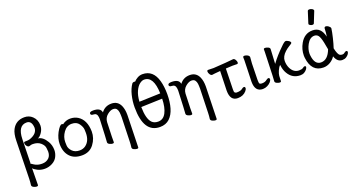

<svg xmlns="http://www.w3.org/2000/svg" viewBox="-53 -1562 4756 2561"><g transform="rotate(-20 2325.5 -281.0)"><path d="M310 -54Q374 -54 412 -94Q441 -127 441 -179Q441 -190 436.5 -230.5Q432 -271 390.5 -307Q349 -343 280 -343Q260 -343 246.5 -337.5Q233 -332 227 -332Q208 -332 193.5 -352.5Q179 -373 179 -392Q179 -410 197 -410Q249 -410 266 -417Q379 -456 379 -542Q373 -642 302 -642Q178 -642 174 -452L166 -110L161 -107Q169 -107 200 -85Q245 -54 310 -54ZM138 208Q121 208 96.5 196.5Q72 185 72 165Q77 131 79 78L91 -459Q93 -560 123 -616Q177 -718 297 -718Q363 -718 409 -675Q463 -624 463 -544Q463 -491 432 -445Q401 -399 371 -390Q440 -385 494 -293Q526 -238 526 -170Q526 -124 503.5 -78Q481 -32 430 -5Q379 22 323 22Q267 22 221.5 -1Q176 -24 163 -44Q160 65 160 193Q160 208 138 208Z M843 -49Q890 -49 926 -74Q999 -127 999 -241Q999 -249 997.5 -287.5Q996 -326 963 -373Q930 -420 860 -420Q790 -420 744 -356Q698 -292 698 -220Q698 -214 699.5 -171Q701 -128 739 -88.5Q777 -49 843 -49ZM851 24Q742 24 683 -38Q619 -105 619 -220Q619 -296 661 -377Q707 -460 735 -460Q748 -460 753 -453Q803 -492 865 -492Q927 -492 974 -462Q1076 -397 1079 -232Q1079 -136 1019 -56Q959 24 851 24Z M1568 193Q1551 193 1527.5 182.5Q1504 172 1503 156L1502 153Q1508 110 1509 65L1519 -274Q1519 -316 1515.5 -344.5Q1512 -373 1497 -394Q1482 -415 1446 -415Q1409 -415 1363.5 -377.5Q1318 -340 1314 -279Q1307 -104 1307 -74Q1307 -10 1306.5 3Q1306 16 1285 16Q1269 16 1244.5 4.5Q1220 -7 1220 -26Q1224 -64 1236 -350Q1236 -364 1234 -379Q1228 -437 1178 -437Q1139 -437 1139 -463Q1139 -489 1192 -489Q1296 -489 1306 -420Q1359 -492 1450 -492Q1541 -492 1578 -408Q1601 -354 1601 -281V-270Q1590 73 1589 179Q1589 193 1568 193Z M1958 -52Q2031 -52 2069.5 -124.5Q2108 -197 2111 -322L1811 -312Q1813 -143 1871 -84Q1903 -52 1958 -52ZM1812 -387 2111 -397Q2104 -643 1970 -643Q1940 -643 1905.5 -616.5Q1871 -590 1844.5 -532.5Q1818 -475 1812 -387ZM1957 24Q1726 24 1726 -337Q1726 -424 1747 -509Q1768 -594 1808 -650Q1817 -661 1834 -661Q1850 -661 1852 -660Q1866 -679 1900.5 -699Q1935 -719 1974 -719Q2125 -719 2173 -546Q2196 -464 2196 -355Q2196 -245 2171 -160Q2146 -75 2093.5 -25.5Q2041 24 1957 24Z M2681 193Q2664 193 2640.5 182.5Q2617 172 2616 156L2615 153Q2621 110 2622 65L2632 -274Q2632 -316 2628.5 -344.5Q2625 -373 2610 -394Q2595 -415 2559 -415Q2522 -415 2476.5 -377.5Q2431 -340 2427 -279Q2420 -104 2420 -74Q2420 -10 2419.5 3Q2419 16 2398 16Q2382 16 2357.5 4.5Q2333 -7 2333 -26Q2337 -64 2349 -350Q2349 -364 2347 -379Q2341 -437 2291 -437Q2252 -437 2252 -463Q2252 -489 2305 -489Q2409 -489 2419 -420Q2472 -492 2563 -492Q2654 -492 2691 -408Q2714 -354 2714 -281V-270Q2703 73 2702 179Q2702 193 2681 193Z M3063 17Q2956 17 2956 -127L2964 -404Q2913 -401 2886 -397Q2859 -393 2847 -392Q2830 -392 2816 -413.5Q2802 -435 2802 -454Q2802 -473 2819 -473L2896 -471Q3096 -483 3180 -493Q3197 -493 3210 -471.5Q3223 -450 3223 -433Q3223 -413 3206 -413L3141 -414Q3119 -414 3047 -409L3040 -118L3041 -86Q3044 -62 3073 -59Q3134 -59 3157 -81Q3175 -95 3187 -95Q3205 -95 3205 -74Q3205 -58 3187 -36Q3142 17 3063 17Z M3419 17Q3308 17 3308 -126L3312 -254Q3317 -397 3317 -429L3316 -470Q3318 -485 3335 -485Q3347 -485 3363 -480Q3401 -466 3403 -445L3404 -442L3397 -353L3392 -122Q3392 -104 3394 -85Q3396 -66 3408.5 -62Q3421 -58 3435 -58Q3477 -58 3504 -81Q3522 -95 3534 -95Q3552 -95 3552 -74Q3552 -58 3533.5 -36Q3515 -14 3484 1.5Q3453 17 3419 17Z M3953 16Q3839 16 3781 -84Q3753 -131 3746 -191L3744 -207Q3720 -184 3702.5 -143Q3685 -102 3682.5 -74Q3680 -46 3680 -1Q3680 13 3659 13Q3643 13 3619 2Q3595 -9 3595 -27L3600 -115Q3611 -403 3611 -440V-475Q3611 -489 3632 -489Q3648 -489 3672.5 -478.5Q3697 -468 3697 -449Q3693 -398 3686 -242Q3755 -337 3850 -428Q3901 -481 3921 -481Q3931 -481 3947 -473Q3985 -455 3985 -434Q3985 -424 3936 -396Q3915 -384 3882 -355Q3819 -298 3819 -234Q3819 -177 3842 -130Q3882 -51 3958 -51Q3999 -51 4015.5 -64.5Q4032 -78 4044 -78Q4060 -78 4060 -62Q4060 -50 4046.5 -31.5Q4033 -13 4009 1.5Q3985 16 3953 16Z M4270 -51Q4366 -51 4416 -184L4406 -236Q4390 -333 4369 -375Q4348 -417 4305 -417Q4240 -417 4198 -340Q4163 -275 4163 -212Q4163 -199 4165 -186Q4180 -51 4270 -51ZM4278 24Q4109 24 4085 -183Q4083 -198 4083 -213Q4083 -303 4129 -383Q4191 -492 4305 -492Q4426 -492 4457 -348Q4466 -391 4468 -458Q4469 -482 4491 -482Q4508 -482 4529.5 -466Q4551 -450 4553 -432Q4546 -380 4527.5 -303Q4509 -226 4490 -170Q4510 -78 4538 -61Q4553 -53 4576 -53Q4592 -53 4606.5 -66Q4621 -79 4634 -79Q4651 -79 4651 -61Q4651 -49 4638.5 -31Q4626 -13 4603 1.5Q4580 16 4547 16Q4476 16 4446 -73Q4420 -31 4374.5 -3.5Q4329 24 4278 24ZM4334 -561Q4318 -561 4301.5 -570Q4285 -579 4285 -590Q4285 -598 4287 -600L4336 -754Q4340 -770 4363 -770Q4382 -770 4400.5 -759Q4419 -748 4419 -732Q4419 -728 4356 -574Q4351 -561 4334 -561Z"/></g></svg>

Font: LXGW WenKai Medium
Style: Regular
Weight: 500
Designer: LXGW / Fontworks Inc.
Foundry: LXGW / Fontworks Inc.
Version: Version 1.501; October 10, 2024